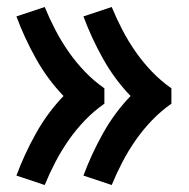

<svg xmlns="http://www.w3.org/2000/svg" viewBox="-20 -615 540 550"><path d="M300 -85 219 -112Q242 -174 275 -233Q308 -292 354 -340Q308 -388 275 -447Q242 -506 219 -568L300 -595Q314 -561 331 -528.5Q348 -496 369 -466Q390 -436 415.5 -409.5Q441 -383 471 -362V-318Q441 -297 415.5 -270.5Q390 -244 369 -214Q348 -184 331 -151.5Q314 -119 300 -85ZM108 -85 27 -112Q50 -174 83 -233Q116 -292 162 -340Q116 -388 83 -447Q50 -506 27 -568L108 -595Q122 -561 139 -528.5Q156 -496 177 -466Q198 -436 223.5 -409.5Q249 -383 279 -362V-318Q249 -297 223.5 -270.5Q198 -244 177 -214Q156 -184 139 -151.5Q122 -119 108 -85Z"/></svg>

Font: Iosevka Term Curly Extrabold
Style: Regular
Weight: 800
Designer: Belleve Invis
Foundry: Belleve Invis
Version: Version 32.3.0